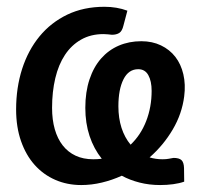

<svg xmlns="http://www.w3.org/2000/svg" viewBox="-20 -538 616 566"><path d="M523 -2.5Q509 2.5 490.5 5Q472 7.5 452 7.5Q420 7.5 391.5 0.2Q363 -7 339 -20Q310.5 -7 280.2 0.2Q250 7.5 219.5 7.5Q178 7.5 143 -7.8Q108 -23 82.2 -51.8Q56.5 -80.5 42 -122Q27.5 -163.5 27.5 -215.5Q27.5 -279.5 45.2 -334.8Q63 -390 96.5 -430.8Q130 -471.5 178.2 -494.8Q226.5 -518 288 -518Q324.5 -518 355.5 -506.5L344 -463Q340 -446 331.5 -440.8Q323 -435.5 310 -435.5Q304.5 -436 297.8 -436.8Q291 -437.5 285 -437.5Q247.5 -437.5 219 -421.2Q190.5 -405 171.5 -376.2Q152.5 -347.5 143 -307.5Q133.5 -267.5 133.5 -220Q133.5 -185 141.5 -157Q149.5 -129 165 -109.2Q180.5 -89.5 203 -79Q225.5 -68.5 255 -68.5Q268 -68.5 280 -70Q256.5 -99.5 244 -137.2Q231.5 -175 231.5 -220Q231.5 -267 243.8 -303.8Q256 -340.5 278 -365.5Q300 -390.5 330.2 -403.5Q360.5 -416.5 396.5 -416.5Q429 -416.5 454.5 -404.2Q480 -392 496.8 -370.5Q513.5 -349 520.5 -319Q527.5 -289 523 -254Q516.5 -202.5 489.2 -156.2Q462 -110 421 -74Q439 -68.5 459 -68.5Q470.5 -68.5 477.5 -70Q484.5 -71.5 491.5 -72.5Q508 -72.5 515 -66Q522 -59.5 522.5 -42.5ZM329 -224.5Q329 -190 338.2 -161.2Q347.5 -132.5 365 -111.5Q395 -140 411 -181.2Q427 -222.5 427 -270Q427 -299 417.2 -316.5Q407.5 -334 387.5 -334Q359 -334 344 -304.2Q329 -274.5 329 -224.5Z"/></svg>

Font: Lato Semibold
Style: Italic
Weight: 600
Italic angle: -7°
Designer: Lukasz Dziedzic
Foundry: tyPoland Lukasz Dziedzic
Version: Version 2.006; 2014-01-15